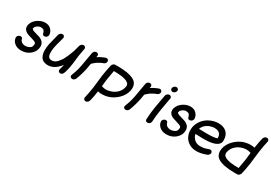

<svg xmlns="http://www.w3.org/2000/svg" viewBox="30 -1782 4303 3049"><g transform="rotate(30 2181.5 -257.5)"><path d="M238 -363Q237 -363 237 -364ZM244 26Q171 26 123 -13Q70 -57 70 -120Q73 -132 84 -146Q103 -168 129 -168Q163 -168 169 -132V-131Q172 -121 177 -113Q208 -71 266 -71Q315 -73 348 -96Q361 -105 363.5 -108.5Q366 -112 369 -117Q379 -126 383 -172Q380 -185 372 -195L351 -208Q349 -208 346 -210Q333 -216 282 -231Q249 -239 219 -251Q165 -269 141 -317Q135 -336 135 -357Q135 -392 156 -430Q188 -484 245 -517Q302 -550 363 -550Q414 -550 452 -524Q508 -480 512 -412Q512 -395 498 -377Q480 -355 453 -355Q419 -355 413 -391V-393Q413 -395 412 -395Q408 -415 390 -437Q373 -451 333 -453Q331 -452 328 -452Q280 -446 243 -401Q237 -388 234 -370L238 -360V-363Q246 -353 258 -348Q259 -346 262 -345Q316 -327 324 -325Q352 -318 379 -309Q431 -293 463 -253Q483 -221 483 -182Q483 -96 411 -33Q342 26 244 26Z M965 29Q947 29 935 15Q925 4 925 -10Q925 -14 926 -19Q941 -69 951 -119Q905 -53 839 -14Q785 16 730 16Q666 16 625 -15Q569 -64 569 -171Q569 -221 581 -283Q591 -333 630 -480Q635 -501 651.5 -515Q668 -529 689 -529Q708 -529 720 -515Q729 -505 729 -490Q729 -485 728 -480L711 -415Q692 -353 679 -290Q668 -234 668 -190Q668 -161 673 -138Q675 -130 677 -124Q679 -118 683 -112Q683 -110 694 -97Q702 -92 711.5 -87Q721 -82 756 -81Q763 -81 770 -84Q790 -88 804 -97L819 -106H818L844 -128L845 -130Q872 -161 894 -193Q941 -279 972 -370Q973 -371 974 -374Q975 -383 978 -386L1008 -496Q1013 -517 1029.5 -531Q1046 -545 1067 -545Q1086 -545 1098 -531Q1107 -521 1107 -506Q1107 -501 1106 -496L1095 -440Q1079 -362 1072.5 -287Q1066 -212 1052 -138Q1026 -7 1003 14Q984 29 965 29Z M1175 11Q1169 11 1162 9Q1134 1 1134 -25Q1134 -31 1135 -37Q1137 -44 1140 -51Q1162 -108 1163 -115L1169 -132Q1183 -175 1198 -250Q1210 -314 1220 -377Q1230 -440 1242 -502Q1246 -523 1262.5 -537Q1279 -551 1299 -551Q1319 -551 1331 -537Q1340 -527 1340 -512Q1340 -507 1339 -502L1334 -480Q1399 -523 1471 -548Q1478 -550 1485 -550Q1497 -550 1510 -541Q1524 -530 1524 -512Q1524 -506 1523 -499Q1517 -468 1478 -453L1463 -448Q1434 -436 1385 -407L1378 -402Q1346 -379 1317 -350L1312 -346Q1307 -306 1297 -258Q1274 -140 1229 -25Q1220 -5 1200 5Q1187 11 1175 11Z M1686 -429 1683 -410Q1651 -247 1642 -126H1643Q1657 -120 1688 -114H1692Q1703 -112 1719 -112L1745 -113Q1746 -113 1748.5 -113.5Q1751 -114 1753 -114Q1755 -114 1756 -115Q1794 -120 1816 -130L1825 -133Q1862 -148 1875 -159Q1876 -159 1877.5 -160.5Q1879 -162 1882 -163Q1900 -176 1918 -193L1919 -195Q1925 -200 1938 -218L1949 -233L1950 -235Q1961 -254 1968 -274L1970 -280Q1974 -294 1977 -309Q1979 -316 1979 -323Q1979 -330 1977 -336V-339Q1977 -346 1971 -358V-359Q1962 -370 1958 -374Q1958 -375 1957 -375Q1956 -375 1956 -376Q1943 -386 1925 -396H1924Q1900 -406 1853 -417L1829 -421Q1758 -429 1686 -429ZM1701 -527Q1913 -527 2009 -469Q2056 -441 2071 -388Q2077 -364 2077 -339Q2077 -319 2073 -298Q2056 -212 1989 -141Q1866 -15 1701 -15Q1664 -15 1629 -23Q1623 28 1613 78Q1604 121 1594 163Q1588 184 1572.5 198Q1557 212 1536 212Q1517 212 1505 198Q1495 187 1495 172Q1495 168 1496 163Q1506 121 1514 80Q1538 -39 1548 -156Q1558 -273 1581 -390Q1589 -434 1600 -478Q1606 -498 1621.5 -512.5Q1637 -527 1658 -527L1664 -526Q1670 -527 1701 -527Z M2154 11Q2148 11 2141 9Q2113 1 2113 -25Q2113 -31 2114 -37Q2116 -44 2119 -51Q2141 -108 2142 -115L2148 -132Q2162 -175 2177 -250Q2189 -314 2199 -377Q2209 -440 2221 -502Q2225 -523 2241.5 -537Q2258 -551 2278 -551Q2298 -551 2310 -537Q2319 -527 2319 -512Q2319 -507 2318 -502L2313 -480Q2378 -523 2450 -548Q2457 -550 2464 -550Q2476 -550 2489 -541Q2503 -530 2503 -512Q2503 -506 2502 -499Q2496 -468 2457 -453L2442 -448Q2413 -436 2364 -407L2357 -402Q2325 -379 2296 -350L2291 -346Q2286 -306 2276 -258Q2253 -140 2208 -25Q2199 -5 2179 5Q2166 11 2154 11Z M2657 -608Q2637 -608 2626 -623Q2617 -634 2617 -647Q2617 -652 2618 -657Q2622 -677 2639 -691.5Q2656 -706 2676 -706Q2696 -706 2708 -691Q2717 -681 2717 -667Q2717 -662 2716 -657Q2712 -637 2694.5 -622.5Q2677 -608 2657 -608ZM2615 -46Q2615 -40 2614 -34Q2611 -21 2601.5 -7Q2592 7 2569 14Q2564 15 2558 15Q2545 15 2531 7.5Q2517 0 2516 -20Q2521 -141 2540 -257.5Q2559 -374 2582 -495Q2586 -515 2603.5 -529.5Q2621 -544 2641 -544Q2661 -544 2672 -530Q2681 -519 2681 -505Q2681 -500 2680 -495L2670 -443Q2652 -351 2639 -265Q2629 -207 2623 -149L2618 -91L2617 -77V-71Q2615 -59 2615 -46Z M2901 -363Q2900 -363 2900 -364ZM2907 26Q2834 26 2786 -13Q2733 -57 2733 -120Q2736 -132 2747 -146Q2766 -168 2792 -168Q2826 -168 2832 -132V-131Q2835 -121 2840 -113Q2871 -71 2929 -71Q2978 -73 3011 -96Q3024 -105 3026.5 -108.5Q3029 -112 3032 -117Q3042 -126 3046 -172Q3043 -185 3035 -195L3014 -208Q3012 -208 3009 -210Q2996 -216 2945 -231Q2912 -239 2882 -251Q2828 -269 2804 -317Q2798 -336 2798 -357Q2798 -392 2819 -430Q2851 -484 2908 -517Q2965 -550 3026 -550Q3077 -550 3115 -524Q3171 -480 3175 -412Q3175 -395 3161 -377Q3143 -355 3116 -355Q3082 -355 3076 -391V-393Q3076 -395 3075 -395Q3071 -415 3053 -437Q3036 -451 2996 -453Q2994 -452 2991 -452Q2943 -446 2906 -401Q2900 -388 2897 -370L2901 -360V-363Q2909 -353 2921 -348Q2922 -346 2925 -345Q2979 -327 2987 -325Q3015 -318 3042 -309Q3094 -293 3126 -253Q3146 -221 3146 -182Q3146 -96 3074 -33Q3005 26 2907 26Z M3455 18Q3326 18 3251 -79Q3206 -145 3206 -226Q3206 -257 3212 -289Q3243 -417 3360 -491Q3452 -543 3542 -543Q3639 -543 3694 -491Q3746 -439 3746 -354V-339Q3746 -331 3745 -322Q3723 -208 3457 -208Q3381 -208 3308 -212L3309 -205L3313 -191L3321 -170L3328 -158V-157Q3341 -138 3358 -120L3363 -116L3394 -96Q3395 -96 3396.5 -95Q3398 -94 3400 -93.5Q3402 -93 3403 -92Q3416 -87 3433 -83Q3438 -83 3440 -82L3470 -80Q3489 -80 3508 -82Q3513 -82 3513 -83Q3545 -83 3623 -112Q3631 -115 3638 -115Q3649 -115 3662 -106Q3676 -95 3676 -77Q3676 -71 3675 -65Q3669 -33 3630 -18Q3535 18 3455 18ZM3457 -307Q3516 -307 3578 -312Q3582 -313 3587 -313Q3587 -314 3589 -314Q3620 -317 3646 -327H3647Q3648 -330 3648 -335Q3648 -346 3644 -365V-367Q3644 -369 3643 -370V-371Q3638 -389 3632 -397V-398Q3626 -408 3618 -416L3616 -418Q3605 -428 3593 -433L3589 -435Q3573 -442 3556 -444L3525 -446Q3503 -446 3492 -444L3460 -436Q3430 -430 3395 -408Q3392 -408 3388 -403H3387Q3379 -397 3372 -390L3357 -378Q3342 -360 3334 -348L3333 -347Q3333 -346 3332 -346Q3326 -336 3322.5 -326.5Q3319 -317 3315 -310Q3398 -307 3457 -307Z M4172 -86 4175 -105Q4207 -268 4216 -389H4215Q4201 -395 4170 -401H4166Q4155 -403 4139 -403L4113 -402Q4112 -402 4109.5 -401.5Q4107 -401 4105 -401Q4103 -401 4102 -400Q4064 -395 4042 -385L4033 -382Q3996 -367 3983 -356Q3982 -356 3980.5 -354.5Q3979 -353 3976 -352Q3958 -339 3941 -322L3939 -320Q3933 -315 3920 -297L3909 -282L3908 -280Q3897 -261 3890 -241L3888 -235Q3884 -221 3881 -206Q3880 -199 3880 -192Q3880 -186 3881 -179V-176Q3881 -169 3888 -157L3887 -156Q3896 -145 3900 -141Q3900 -140 3901 -140Q3902 -140 3902 -139Q3915 -129 3933 -119H3934Q3958 -109 4005 -98L4029 -94Q4100 -86 4172 -86ZM4157 12Q3945 12 3849 -46Q3802 -74 3787 -127Q3781 -151 3781 -176Q3781 -196 3785 -217Q3802 -303 3869 -374Q3992 -500 4157 -500Q4194 -500 4229 -492Q4236 -543 4245 -593Q4254 -636 4264 -678Q4270 -699 4285.5 -713Q4301 -727 4322 -727Q4341 -727 4354 -713Q4363 -703 4363 -688Q4363 -683 4362 -678Q4352 -636 4344 -595Q4321 -476 4310.5 -359Q4300 -242 4277 -125Q4269 -81 4258 -37Q4252 -17 4236.5 -2.5Q4221 12 4200 12L4194 11Q4188 12 4157 12Z"/></g></svg>

Font: Bad Comic
Style: Italic
Weight: 400
Italic angle: -11°
Designer: GGBotNet
Foundry: GGBotNet
Version: 0.95